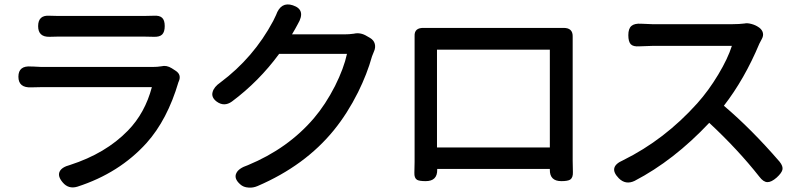

<svg xmlns="http://www.w3.org/2000/svg" viewBox="-20 -812 3605 866"><path d="M263 11Q239 -17 249 -38Q258 -58 296 -68Q457 -120 557 -223Q634 -302 665 -419H167Q139 -419 122 -418Q63 -415 63 -466Q63 -517 121 -512Q123 -512 127 -512Q155 -510 167 -510H417H668Q690 -510 708 -513Q731 -519 755 -504L772 -493Q800 -475 786 -444Q785 -443 785 -442Q735 -272 641 -167Q518 -31 329 30Q289 42 263 11ZM152 -694Q152 -745 204 -741Q218 -740 245 -740H436H627Q657 -740 672 -741Q699 -743 711 -732Q723 -721 723 -694.5Q723 -668 711.5 -656.5Q700 -645 674 -646Q658 -647 626 -647H245Q218 -647 203 -646Q152 -645 152 -694Z M1101 34Q1078 33 1063 19Q1034 -7 1046 -31Q1056 -53 1098 -67Q1279 -142 1396 -279Q1448 -340 1491 -424Q1531 -504 1545 -569H1392H1239Q1148 -445 1026 -354Q991 -329 957 -354Q932 -373 939 -397Q945 -420 974 -440Q1124 -552 1212 -717Q1219 -730 1225 -744Q1247 -806 1301 -788Q1362 -768 1323 -703Q1318 -695 1311 -681Q1307 -673 1297 -657H1532Q1555 -657 1576 -660Q1606 -667 1635 -649L1649 -641Q1666 -631 1670.5 -614Q1675 -597 1666 -578Q1660 -564 1658 -558Q1636 -479 1595 -396Q1547 -300 1486 -225Q1356 -65 1142 27Q1121 36 1101 34Z M1900 5Q1871 5 1861 -1Q1848 -9 1849 -33Q1849 -48 1850 -82Q1850 -111 1850 -122V-603Q1850 -626 1850 -649Q1848 -688 1893 -686Q1918 -686 1943 -686H2209H2475Q2497 -686 2519 -686Q2565 -688 2563 -645Q2563 -624 2563 -603V-122Q2563 -113 2563 -87Q2564 -52 2564 -36Q2565 -11 2552 -2Q2541 5 2512 5Q2459 5 2460 -47Q2460 -49 2460 -50H1952Q1952 -49 1952 -47Q1953 5 1900 5ZM1951 -147H2205H2460V-588H1951Z M2771 -8Q2721 -59 2790 -89Q2978 -182 3125 -346Q3176 -403 3219.5 -475.5Q3263 -548 3281 -605H2921Q2902 -605 2864 -603Q2836 -601 2825 -612.5Q2814 -624 2814 -653.5Q2814 -683 2828 -695Q2842 -707 2872 -705Q2908 -703 2921 -703H3103H3285Q3314 -703 3338 -706Q3350 -709 3369 -704Q3388 -699 3402 -689L3405 -687Q3418 -677 3421 -663.5Q3424 -650 3416 -636Q3412 -629 3405 -615Q3338 -455 3245 -335Q3369 -230 3496 -83Q3513 -62 3509 -46Q3505 -31 3483 -11Q3459 10 3441 9.5Q3423 9 3405 -15Q3308 -138 3179 -258Q3019 -88 2842 4Q2802 23 2771 -8Z"/></svg>

Font: GenSenRounded JP M
Style: Regular
Weight: 500
Version: Version 1.501;PS 1;hotconv 16.6.51;makeotf.lib2.5.65220